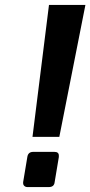

<svg xmlns="http://www.w3.org/2000/svg" viewBox="-20 -759 367 780"><path d="M179 -739H327L221 -203H112ZM74 -15V-19L91 -121Q94 -142 115 -142H201Q219 -142 219 -127V-121L202 -19Q200 1 178 1H92Q84 1 79 -3.5Q74 -8 74 -15Z"/></svg>

Font: Exo
Style: Bold Italic
Weight: 700
Italic angle: -9°
Designer: Natanael Gama
Foundry: Natanael Gama
Version: Version 1.500; ttfautohint (v1.6)